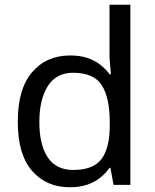

<svg xmlns="http://www.w3.org/2000/svg" viewBox="-20 -780 655 810"><path d="M275 10Q175 10 115 -59.5Q55 -129 55 -267Q55 -405 115.5 -475.5Q176 -546 276 -546Q318 -546 349 -535.5Q380 -525 403 -507Q426 -489 442 -467H448Q447 -480 444.5 -505.5Q442 -531 442 -546V-760H530V0H459L446 -72H442Q426 -49 403 -30.5Q380 -12 348.5 -1Q317 10 275 10ZM289 -63Q374 -63 408.5 -109.5Q443 -156 443 -250V-266Q443 -366 410 -419.5Q377 -473 288 -473Q217 -473 181.5 -416.5Q146 -360 146 -265Q146 -169 181.5 -116Q217 -63 289 -63Z"/></svg>

Font: Noto Sans Myanmar
Style: Regular
Weight: 400
Designer: Monotype Design Team
Foundry: Monotype Imaging Inc.
Version: Version 2.107